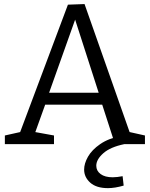

<svg xmlns="http://www.w3.org/2000/svg" viewBox="-20 -720 749 959"><path d="M633 -44.3 610 -64.3 704 -43.3V0H554.3L486.7 -209L501.7 -197.3H196.3L210 -209.3L153 -50.7L148.3 -61.7L249.7 -43.3V0H4.3V-43.3L95.7 -63.7L75.3 -46L319.3 -696.7L402.3 -699.7ZM220.7 -244 212.7 -256.7H486.3L477.3 -243L346.3 -649.7L365 -649.3ZM519.2 219.7Q461.4 219.7 430.8 192.4Q400.2 165 400.2 127Q400.2 96.8 419.5 62.6Q438.9 28.5 480.4 -0.2Q521.9 -29 586.4 -41.5L600.7 0Q531.2 14.3 496 45.4Q460.9 76.5 460.9 107.8Q460.9 133.5 482.7 149.5Q504.4 165.5 542.9 165.5Q554.2 165.5 566.5 164Q578.9 162.5 592.4 160L597.7 207Q576.2 213.2 556.2 216.5Q536.2 219.7 519.2 219.7Z"/></svg>

Font: Bitter Thin
Style: Regular
Weight: 100
Designer: Sol Matas, and Bitter project Authors
Foundry: Sol Matas
Version: Version 2.002